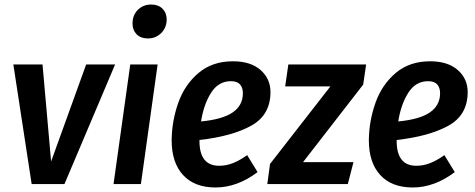

<svg xmlns="http://www.w3.org/2000/svg" viewBox="-20 -814 2101 849"><path d="M265 0H120L39 -529H168L206 -100L361 -529H489Z M603 0H482L556 -529H677ZM566 -710Q566 -747 589.5 -770.5Q613 -794 649 -794Q680 -794 698.5 -775.5Q717 -757 717 -728Q717 -692 693 -668Q669 -644 634 -644Q602 -644 584 -662.5Q566 -681 566 -710Z M1176 -407Q1176 -305 1090.5 -258Q1005 -211 862 -195V-191Q862 -81 949 -81Q980 -81 1009.5 -92.5Q1039 -104 1073 -128L1119 -53Q1029 15 933 15Q840 15 789.5 -40Q739 -95 739 -194Q740 -280 768.5 -360Q797 -440 858 -491.5Q919 -543 1010 -543Q1088 -543 1132 -504.5Q1176 -466 1176 -407ZM1054 -402Q1054 -426 1041.5 -440.5Q1029 -455 1001 -455Q946 -455 913.5 -404Q881 -353 869 -277Q964 -286 1009 -317Q1054 -348 1054 -402Z M1586 -440 1320 -97H1543L1518 0H1162L1174 -89L1441 -432H1241L1255 -529H1599Z M2048 -407Q2048 -305 1962.5 -258Q1877 -211 1734 -195V-191Q1734 -81 1821 -81Q1852 -81 1881.5 -92.5Q1911 -104 1945 -128L1991 -53Q1901 15 1805 15Q1712 15 1661.5 -40Q1611 -95 1611 -194Q1612 -280 1640.5 -360Q1669 -440 1730 -491.5Q1791 -543 1882 -543Q1960 -543 2004 -504.5Q2048 -466 2048 -407ZM1926 -402Q1926 -426 1913.5 -440.5Q1901 -455 1873 -455Q1818 -455 1785.5 -404Q1753 -353 1741 -277Q1836 -286 1881 -317Q1926 -348 1926 -402Z"/></svg>

Font: Fira Sans Condensed Medium
Style: Italic
Weight: 500
Width: 3
Italic angle: -8°
Designer: bBox Type GmbH & Carrois Corporate GbR & Edenspiekermann AG
Foundry: bBox Type GmbH & Carrois Corporate GbR & Edenspiekermann AG
Version: Version 4.301